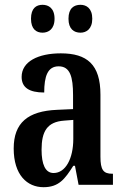

<svg xmlns="http://www.w3.org/2000/svg" viewBox="-20 -769 518 799"><path d="M315 -633C339 -633 364 -648 364 -691C364 -735 339 -749 315 -749C288 -749 265 -735 265 -691C265 -648 288 -633 315 -633ZM157 -633C182 -633 207 -648 207 -691C207 -735 182 -749 157 -749C131 -749 109 -735 109 -691C109 -648 131 -633 157 -633ZM161 10C225 10 250 -24 285 -79H292L307 0H450V-46H447C410 -46 398 -62 398 -117V-375C398 -501 342 -547 233 -547C139 -547 70 -513 70 -449C70 -405 101 -384 164 -384C164 -451 178 -493 224 -493C272 -493 284 -449 284 -373V-315L218 -312C96 -307 37 -258 37 -151C37 -41 93 10 161 10ZM203 -49C168 -49 153 -86 153 -146C153 -222 176 -262 247 -267L285 -270V-191C285 -109 253 -49 203 -49Z"/></svg>

Font: Noto Serif Armenian ExtraCondensed SemiBold
Style: Regular
Weight: 600
Width: 2
Designer: Monotype Design Team
Foundry: Monotype Imaging Inc.
Version: Version 2.008